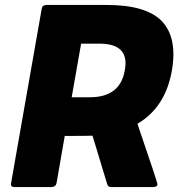

<svg xmlns="http://www.w3.org/2000/svg" viewBox="-20 -754 732 774"><path d="M599 0H428Q415 0 412 -12L353 -207Q336 -206 241 -206L208 -16Q205 -1 189 0H37Q24 0 24 -12Q24 -15 148 -718Q150 -733 166 -734H411Q571 -734 634 -667Q679 -618 679 -536Q679 -505 673 -470Q647 -321 534 -255Q615 -18 615 -11Q613 0 599 0ZM343 -362Q464 -362 483 -470Q486 -486 486 -499Q486 -578 381 -578H307L269 -362Z"/></svg>

Font: YamahaIndonesia935. App XBold
Style: Italic
Weight: 800
Italic angle: -10°
Designer: Dalton Maag Ltd
Foundry: Dalton Maag Ltd
Version: Version 1.002; January 01, 2024; Regular/Italic